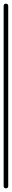

<svg xmlns="http://www.w3.org/2000/svg" viewBox="-20 -1030 65 1050"><path d="M0 -13H25V-998H0ZM13 -25Q9 -25 6 -23.5Q3 -22 1.5 -19Q0 -16 0 -13Q0 -9 1.5 -6Q3 -3 6 -1.5Q9 0 13 0Q16 0 19 -1.5Q22 -3 23.5 -6Q25 -9 25 -13Q25 -16 23.5 -19Q22 -22 19 -23.5Q16 -25 13 -25ZM13 -1010Q9 -1010 6 -1008.5Q3 -1007 1.5 -1004Q0 -1001 0 -998Q0 -994 1.5 -991Q3 -988 6 -986.5Q9 -985 13 -985Q16 -985 19 -986.5Q22 -988 23.5 -991Q25 -994 25 -998Q25 -1001 23.5 -1004Q22 -1007 19 -1008.5Q16 -1010 13 -1010Z"/></svg>

Font: Wavefont Thin
Style: Regular
Weight: 100
Monospace: yes
Version: Version 3.005;gftools[0.9.33]